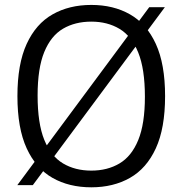

<svg xmlns="http://www.w3.org/2000/svg" viewBox="-20 -770 760 799"><path d="M116.5 0.5H52L601 -740H666ZM360 9.5Q267.5 9.5 198.5 -29.8Q129.5 -69 91 -152.8Q52.5 -236.5 52.5 -370Q52.5 -503.5 91 -587.2Q129.5 -671 198.8 -710.2Q268 -749.5 360 -749.5Q452 -749.5 521 -710.2Q590 -671 628.5 -587.2Q667 -503.5 667 -370Q667 -236.5 628.5 -152.8Q590 -69 520.8 -29.8Q451.5 9.5 360 9.5ZM360 -60Q427 -60 477.2 -89.8Q527.5 -119.5 555.2 -187Q583 -254.5 583 -367.5Q583 -483 555.2 -551.5Q527.5 -620 477.2 -650Q427 -680 360 -680Q292.5 -680 242.2 -650.5Q192 -621 164.2 -553.5Q136.5 -486 136.5 -372.5Q136.5 -256.5 164.2 -188.2Q192 -120 242.2 -90Q292.5 -60 360 -60Z"/></svg>

Font: Encode Sans SC
Style: Regular
Weight: 400
Version: Version 3.002